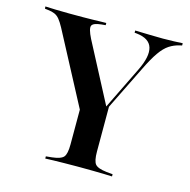

<svg xmlns="http://www.w3.org/2000/svg" viewBox="-89 -658 740 746"><g transform="rotate(15 281.0 -285.5)"><path d="M267.7 -160.5 83.9 -508.1Q73.4 -527.4 64.5 -538.3Q55.6 -549.2 44.4 -554Q33.1 -558.9 17.7 -560.5L4.8 -562.1L4 -571Q21 -570.2 45.2 -569.4Q69.4 -568.5 100 -568.5H107.3H114.5Q136.3 -568.5 156.5 -568.5Q176.6 -568.5 194 -569Q211.3 -569.4 225 -569.8Q238.7 -570.2 249.2 -570.2V-561.3L232.3 -559.7Q200 -556.5 194.8 -544.4Q189.5 -532.3 208.1 -495.2L337.1 -249.2L323.4 -237.1L416.1 -426.6Q446 -487.1 435.9 -521.4Q425.8 -555.6 374.2 -561.3L365.3 -562.1V-571Q395.2 -570.2 424.2 -569.4Q453.2 -568.5 477.4 -568.5Q502.4 -568.5 521 -569.4Q539.5 -570.2 556.5 -571V-562.1L546.8 -559.7Q525 -554.8 506.5 -542.7Q487.9 -530.6 469.8 -504.8Q451.6 -479 429 -432.3L295.2 -160.5ZM283.1 -2.4Q256.5 -2.4 232.7 -2Q208.9 -1.6 189.1 -1.2Q169.4 -0.8 156.5 0V-8.9L180.6 -11.3Q216.1 -15.3 226.6 -27.8Q237.1 -40.3 237.1 -78.2V-250.8L299.2 -191.9L343.5 -266.1V-78.2Q343.5 -40.3 354 -27.8Q364.5 -15.3 400 -11.3L425 -8.9V0Q411.3 -0.8 391.9 -1.2Q372.6 -1.6 348.4 -2Q324.2 -2.4 298.4 -2.4H290.3Z"/></g></svg>

Font: Playfair 144pt SemiCondensed SemiBold
Style: Regular
Weight: 600
Width: 4
Designer: Claus Eggers Sørensen
Foundry: Claus Eggers Sørensen
Version: Version 2.203